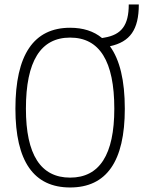

<svg xmlns="http://www.w3.org/2000/svg" viewBox="-20 -827 640 857"><path d="M293 9.8C455.1 9.8 537.1 -106.4 537.1 -341.8C537.1 -467.8 514.6 -560.5 470.7 -620.6C560.5 -640.1 599.6 -694.3 599.6 -807.1H554.7C554.7 -713.9 522 -671.9 446.3 -659.2L435.5 -657.2C398.4 -688 350.6 -703.1 293 -703.1C130.9 -703.1 48.8 -583 48.8 -341.8C48.8 -106.4 130.9 9.8 293 9.8ZM293 -34.2C161.6 -34.2 95.7 -136.7 95.7 -341.8C95.7 -554.2 161.6 -659.2 293 -659.2C424.3 -659.2 490.2 -554.2 490.2 -341.8C490.2 -136.7 424.3 -34.2 293 -34.2Z"/></svg>

Font: Cascadia Code PL ExtraLight
Style: Regular
Weight: 200
Monospace: yes
Designer: Aaron Bell
Foundry: Saja Typeworks
Version: Version 2404.023